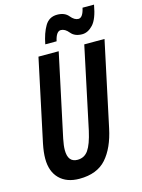

<svg xmlns="http://www.w3.org/2000/svg" viewBox="-135 -993 801 1081"><g transform="rotate(-15 265.0 -453.0)"><path d="M266 -771Q278 -826 305 -826Q329 -826 351 -799Q373 -772 416 -772Q450 -772 479.5 -803.5Q509 -835 523 -916H456Q444 -861 418 -861Q395 -861 373 -888Q351 -915 307 -915Q260 -915 236 -874.5Q212 -834 200 -771ZM425 -222 530 -714H412L311 -238Q294 -162 271 -129Q248 -96 208 -96Q152 -96 152 -167Q152 -193 160 -232L263 -714H145L43 -235Q33 -186 33 -149Q33 -74 75 -32Q117 10 191 10Q294 10 348 -51Q402 -112 425 -222Z"/></g></svg>

Font: Noto Sans Display Condensed
Style: Bold Italic
Weight: 700
Width: 3
Designer: Monotype Design team
Foundry: Monotype Imaging Inc.
Version: 1.000